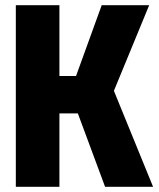

<svg xmlns="http://www.w3.org/2000/svg" viewBox="-20 -720 613 740"><path d="M41 0V-700H209V-427H273L372 -700H555L419 -370L570 0H385L280 -283H209V0Z"/></svg>

Font: Tektur SemiCondensed
Style: Bold
Weight: 700
Width: 4
Designer: Adam Jagosz
Foundry: Adam Jagosz
Version: Version 1.005;gftools[0.9.30]